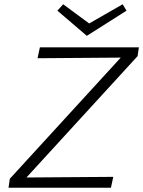

<svg xmlns="http://www.w3.org/2000/svg" viewBox="-20 -880 671 900"><path d="M573 -830 387 -712 249 -830 276 -860 398 -770 555 -860ZM631 -658 625 -617 104 -48 511 -51 500 0H20L26 -42L546 -610L156 -607L167 -658Z"/></svg>

Font: EauTestText Semilight
Style: Italic
Weight: 300
Italic angle: -12°
Designer: Christian Thalmann (Catharsis Fonts)
Version: Version 0.001;PS 000.001;hotconv 1.0.88;makeotf.lib2.5.64775